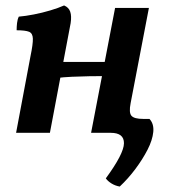

<svg xmlns="http://www.w3.org/2000/svg" viewBox="-20 -487 622 704"><path d="M314 0 402 -458H526L459 -109Q452 -74 462 -62.5Q472 -51 505 -51L502 0ZM39 0 92 -282Q101 -325 100.5 -345Q100 -365 86.5 -370.5Q73 -376 41 -376Q41 -389 42.5 -402.5Q44 -416 49 -426Q73 -428 104 -434Q135 -440 165 -449Q195 -458 215 -467Q232 -460 237.5 -444Q243 -428 239 -402L163 0ZM188 -201 198 -260H373L365 -208Q340 -208 307.5 -207.5Q275 -207 243.5 -205.5Q212 -204 188 -201ZM419 197Q402 194 388.5 185.5Q375 177 368 167Q434 77 434.5 38.5Q435 0 386 0V-51H528Q545 -33 542 -3Q539 27 521 62Q503 97 476.5 132.5Q450 168 419 197Z"/></svg>

Font: Vollkorn SemiBold
Style: Italic
Weight: 600
Italic angle: -11°
Designer: Friedrich Althausen
Foundry: Friedrich Althausen
Version: Version 5.000